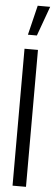

<svg xmlns="http://www.w3.org/2000/svg" viewBox="-61 -932 272 959"><g transform="rotate(5 75.0 -453.0)"><path d="M51.8 -757.8 87.9 -906.2H150.4L96.7 -757.8ZM41 0V-686.5H108.4V0Z"/></g></svg>

Font: Post No Bills Colombo
Style: Medium
Weight: 600
Designer: Kosala Senevirathne, Siva Puranthara, Lasantha Premarathna, Tharique Azeez
Foundry: Mooniak
Version: Version 1.220 ; ttfautohint (v1.5)